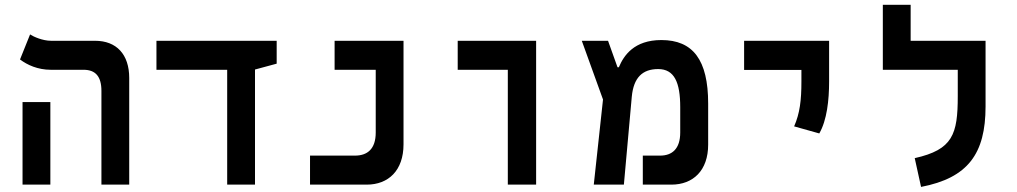

<svg xmlns="http://www.w3.org/2000/svg" viewBox="-20 -752 4142 782"><path d="M393.1 0H506.3V-434.6C506.3 -530.3 454.6 -585.9 367.2 -585.9H188C153.8 -585.9 117.2 -602.1 102.5 -611.8L61.5 -509.8C91.3 -487.3 134.3 -467.8 186.5 -467.8H320.3C369.1 -467.8 393.1 -440.4 393.1 -381.8ZM71.8 0H185.1V-336.4H71.8Z M905.3 0H1018.6V-468.8L1106.9 -492.7V-585.9H617.2V-467.8H905.3Z M1242.7 0H1473.6C1562 0 1623.5 -57.6 1623.5 -164.1V-585.9H1342.8V-467.8H1510.3V-211.9C1510.3 -145.5 1476.6 -118.2 1425.8 -118.2H1242.7Z M2048.3 0H2163.6V-585.9H1844.2V-467.8H2048.3Z M2398.4 0H2521L2553.2 -357.9C2560.5 -436 2596.7 -470.7 2660.6 -470.7C2726.6 -470.7 2750.5 -416.5 2750.5 -315.4V-212.4C2750.5 -145.5 2717.3 -118.2 2668.5 -118.2H2598.1V0H2714.4C2803.2 0 2864.3 -57.6 2864.3 -163.1V-330.1C2864.3 -508.3 2802.2 -588.9 2673.8 -588.9C2562.5 -588.9 2520.5 -525.9 2500.5 -478H2495.1L2456.5 -585.9H2349.6L2436 -346.7Z M3316.9 -208.5C3348.1 -262.7 3356.9 -344.2 3356.9 -419.9V-585.9H3010.7V-467.3H3244.1V-419.9C3244.1 -344.2 3237.8 -290.5 3214.4 -237.3Z M3994.1 -585.9H3689V-732.4H3575.7V-467.8H3880.9V-360.8C3880.9 -204.6 3860.8 -142.6 3705.6 -107.9L3731.4 9.3C3921.9 -27.3 3994.1 -125.5 3994.1 -318.4Z"/></svg>

Font: Cascadia Code PL SemiBold
Style: Regular
Weight: 600
Monospace: yes
Designer: Aaron Bell
Foundry: Saja Typeworks
Version: Version 2404.023